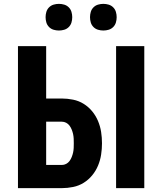

<svg xmlns="http://www.w3.org/2000/svg" viewBox="-20 -974 840 994"><path d="M581 0V-735H727V0ZM73 0V-735H219V-464H300Q329 -464 358.5 -458Q388 -452 413 -436.5Q438 -421 457 -398Q476 -375 487.5 -347.5Q499 -320 503.5 -291Q508 -262 508 -232Q508 -203 503.5 -173.5Q499 -144 487.5 -116.5Q476 -89 457 -66Q438 -43 413 -27.5Q388 -12 358.5 -6Q329 0 300 0ZM300 -120Q312 -120 322.5 -125.5Q333 -131 340 -140.5Q347 -150 351.5 -161.5Q356 -173 358.5 -184.5Q361 -196 361.5 -208Q362 -220 362 -232Q362 -244 361.5 -256Q361 -268 358.5 -279.5Q356 -291 351.5 -302.5Q347 -314 340 -323.5Q333 -333 322.5 -338.5Q312 -344 300 -344H219V-120ZM515 -816Q501 -816 487.5 -820Q474 -824 464 -834Q454 -844 450 -857.5Q446 -871 446 -885Q446 -899 450 -912.5Q454 -926 464 -936Q474 -946 487.5 -950Q501 -954 515 -954Q529 -954 542.5 -950Q556 -946 566 -936Q576 -926 580 -912.5Q584 -899 584 -885Q584 -871 580 -857.5Q576 -844 566 -834Q556 -824 542.5 -820Q529 -816 515 -816ZM285 -816Q271 -816 257.5 -820Q244 -824 234 -834Q224 -844 220 -857.5Q216 -871 216 -885Q216 -899 220 -912.5Q224 -926 234 -936Q244 -946 257.5 -950Q271 -954 285 -954Q299 -954 312.5 -950Q326 -946 336 -936Q346 -926 350 -912.5Q354 -899 354 -885Q354 -871 350 -857.5Q346 -844 336 -834Q326 -824 312.5 -820Q299 -816 285 -816Z"/></svg>

Font: Iosevka Aile Heavy
Style: Regular
Weight: 900
Designer: Belleve Invis
Foundry: Belleve Invis
Version: Version 31.1.0; ttfautohint (v1.8.4)